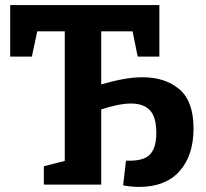

<svg xmlns="http://www.w3.org/2000/svg" viewBox="-20 -724 809 753"><path d="M526 9Q495 9 463 3L474 -94Q541 -91 567 -117Q593 -143 593 -202Q593 -266 567.5 -292Q542 -318 494 -318Q470 -318 440.5 -312Q411 -306 377 -295V0H152V-72L234 -93V-601H126L105 -502H20V-704H605V-502H520L500 -601H377V-393Q421 -406 462 -413.5Q503 -421 539 -421Q628 -421 683.5 -374Q739 -327 739 -220Q739 -114 684 -52.5Q629 9 526 9Z"/></svg>

Font: Bitter
Style: Bold
Weight: 700
Designer: Sol Matas, and Bitter project Authors
Foundry: Sol Matas
Version: Version 2.001